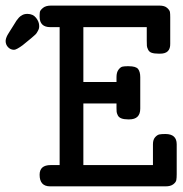

<svg xmlns="http://www.w3.org/2000/svg" viewBox="-101 -659 646 679"><path d="M-81.1 -514.2Q-81.1 -516.1 -80.6 -518.6Q-80.1 -521 -79.6 -522.9Q-79.1 -524.9 -77.6 -528.6Q-76.2 -532.2 -74.7 -534.7Q-73.2 -537.1 -70.3 -542Q-67.4 -546.9 -64.7 -551Q-62 -555.2 -57.1 -563Q-52.2 -570.8 -48.3 -577.1L-46.4 -580.1Q-44.4 -584 -43.2 -585.4Q-42 -586.9 -39.1 -590.6Q-36.1 -594.2 -34.2 -596.7Q-32.2 -599.1 -28.8 -601.6Q-25.4 -604 -21.7 -606Q-18.1 -607.9 -13.7 -608.9Q-9.3 -609.9 -4.4 -609.9Q15.6 -609.9 26.6 -595.9Q37.6 -582 37.6 -566.9Q37.6 -562 36.6 -558.1Q35.6 -554.2 32.7 -549.1Q29.8 -543.9 27.8 -541Q25.9 -538.1 19.3 -532.5Q12.7 -526.9 8.8 -523.4Q4.9 -520 -5.1 -512Q-15.1 -503.9 -21 -499Q-43 -482.9 -51.3 -482.9Q-63.5 -482.9 -72.3 -491.9Q-81.1 -501 -81.1 -514.2ZM-81.1 -514.2Q-81.1 -516.1 -80.6 -518.6Q-80.1 -521 -79.6 -522.9Q-79.1 -524.9 -77.6 -528.6Q-76.2 -532.2 -74.7 -534.7Q-73.2 -537.1 -70.3 -542Q-67.4 -546.9 -64.7 -551Q-62 -555.2 -57.1 -563Q-52.2 -570.8 -48.3 -577.1L-46.4 -580.1Q-44.4 -584 -43.2 -585.4Q-42 -586.9 -39.1 -590.6Q-36.1 -594.2 -34.2 -596.7Q-32.2 -599.1 -28.8 -601.6Q-25.4 -604 -21.7 -606Q-18.1 -607.9 -13.7 -608.9Q-9.3 -609.9 -4.4 -609.9Q15.6 -609.9 26.6 -595.9Q37.6 -582 37.6 -566.9Q37.6 -562 36.6 -558.1Q35.6 -554.2 32.7 -549.1Q29.8 -543.9 27.8 -541Q25.9 -538.1 19.3 -532.5Q12.7 -526.9 8.8 -523.4Q4.9 -520 -5.1 -512Q-15.1 -503.9 -21 -499Q-43 -482.9 -51.3 -482.9Q-63.5 -482.9 -72.3 -491.9Q-81.1 -501 -81.1 -514.2ZM39.1 -41Q39.1 -75.2 78.1 -75.2H109.9V-563Q109.9 -563 77.1 -563Q39.1 -563 39.1 -600.1Q39.1 -609.9 40 -616.5Q41 -623 51 -631.1Q61 -639.2 79.1 -639.2H462.9Q481 -639.2 490 -631.1Q499 -623 500 -616.5Q501 -609.9 501 -598.1V-504.9Q502 -468.8 464.8 -469.2H460.9Q444.8 -469.2 435.8 -472.2Q426.8 -475.1 422.9 -483.2Q418.9 -491.2 418.5 -496.6Q418 -502 418 -515.1V-563H193.8V-369.1H311V-386.2Q311 -403.3 318.1 -412.6Q325.2 -421.9 332 -423.3Q338.9 -424.8 349.1 -424.8H354Q379.9 -424.8 387.5 -414.8Q395 -404.8 395 -386.2V-274.9Q395 -236.8 356 -236.8H352.1Q336.9 -236.8 327.9 -240.5Q318.8 -244.1 315.4 -251.5Q312 -258.8 311.5 -263.4Q311 -268.1 311 -275.9V-293H193.8V-75.2H439.9V-148.9Q439.9 -165 447.5 -173.6Q455.1 -182.1 462.6 -183.6Q470.2 -185.1 483.9 -185.1Q523.9 -185.1 523.9 -148.9V-43Q523.9 -29.8 522.5 -22Q521 -14.2 511.5 -7.1Q502 0 484.9 0H76.2Q39.1 0 39.1 -41Z"/></svg>

Font: CMU Typewriter Text
Style: Bold
Weight: 700
Version: Version 0.7.0